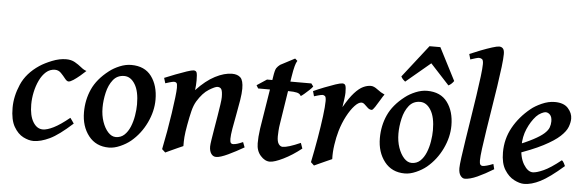

<svg xmlns="http://www.w3.org/2000/svg" viewBox="-47 -832 3043 999"><g transform="rotate(5 1475.0 -332.5)"><path d="M395.5 -368.7Q383.3 -356.9 366 -342.3Q348.6 -327.6 332.5 -316.9Q316.4 -306.2 307.1 -306.2Q298.3 -306.2 287.8 -319.8Q277.3 -333.5 263.9 -347.2Q250.5 -360.8 232.4 -360.8Q206.1 -360.8 186 -343.3Q166 -325.7 152.3 -297.1Q138.7 -268.6 131.6 -235.4Q124.5 -202.1 124.5 -170.4Q124.5 -112.3 144.5 -79.1Q164.6 -45.9 195.8 -45.9Q217.8 -45.9 251.7 -62.7Q285.6 -79.6 333.5 -118.7Q336.9 -114.3 344.2 -104Q351.6 -93.8 353.5 -90.3Q283.2 -26.4 236.6 -4.2Q189.9 18.1 151.9 18.1Q127.4 18.1 98.9 3.7Q70.3 -10.7 49.8 -46.1Q29.3 -81.5 29.3 -144.5Q29.3 -205.1 56.2 -267.1Q83 -329.1 148.9 -373Q173.8 -389.6 212.2 -405Q250.5 -420.4 285.6 -420.4Q312 -420.4 331.3 -409.4Q350.6 -398.4 366 -385.7Q381.3 -373 395.5 -368.7Z M766.6 -251Q766.6 -190.9 737.8 -130.4Q709 -69.8 658.7 -27.8Q635.3 -8.8 604.5 4.6Q573.7 18.1 546.4 18.1Q478.5 18.1 439.9 -31.2Q401.4 -80.6 401.4 -154.3Q401.4 -218.8 426.5 -274.7Q451.7 -330.6 511.7 -377Q534.7 -395 565.4 -407.7Q596.2 -420.4 625.5 -420.4Q695.8 -420.4 731.2 -372.8Q766.6 -325.2 766.6 -251ZM672.9 -218.3Q672.9 -286.6 650.4 -323.2Q627.9 -359.9 594.2 -359.9Q557.6 -359.9 535.9 -332.5Q514.2 -305.2 504.9 -264.6Q495.6 -224.1 495.6 -186Q495.6 -146 507.1 -112.8Q518.6 -79.6 537.1 -59.6Q555.7 -39.6 577.1 -39.6Q603.5 -39.6 621.8 -56.6Q640.1 -73.7 651.4 -101.1Q662.6 -128.4 667.7 -159.7Q672.9 -190.9 672.9 -218.3Z M1250 -44.4Q1209 -20.5 1168.2 -1.2Q1127.4 18.1 1106.4 18.1Q1090.3 18.1 1080.6 4.2Q1070.8 -9.8 1070.8 -33.7Q1070.8 -43.5 1074.7 -68.8Q1078.6 -94.2 1084.2 -127.4Q1089.8 -160.6 1095.5 -194.6Q1101.1 -228.5 1105 -255.4Q1108.9 -282.2 1108.9 -294.4Q1108.9 -322.8 1103.3 -334.2Q1097.7 -345.7 1082 -345.7Q1070.3 -345.7 1038.3 -326.2Q1006.3 -306.6 978 -260.3Q965.3 -238.8 957.8 -208.5Q950.2 -178.2 942.4 -134.8Q935.1 -94.7 933.3 -70.6Q931.6 -46.4 932.1 -23.4Q924.3 -20 905 -11.5Q885.7 -2.9 866.9 5.9Q848.1 14.6 840.8 18.1L823.2 2Q832.5 -43 841.3 -92.8Q850.1 -142.6 856.9 -189Q863.8 -235.4 867.9 -271Q872.1 -306.6 872.1 -322.3Q872.1 -342.8 867.7 -347.7Q863.3 -352.5 855 -352.5Q848.6 -352.5 832.8 -347.9Q816.9 -343.3 809.6 -340.8L801.3 -368.2Q826.7 -378.9 858.4 -391.1Q890.1 -403.3 916 -411.9Q941.9 -420.4 950.7 -420.4Q963.4 -420.4 967 -410.9Q970.7 -401.4 970.7 -369.6Q970.7 -346.2 967.3 -318.8Q1016.1 -371.1 1064 -395.8Q1111.8 -420.4 1151.9 -420.4Q1180.7 -420.4 1196 -405.5Q1211.4 -390.6 1211.4 -347.2Q1211.4 -323.7 1205.6 -287.1Q1199.7 -250.5 1191.9 -210.4Q1184.1 -170.4 1178.2 -136Q1172.4 -101.6 1172.4 -83Q1172.4 -67.4 1176.3 -61.8Q1180.2 -56.2 1189 -56.2Q1206.1 -56.2 1239.7 -71.3Z M1578.1 -391.1Q1572.3 -382.8 1559.8 -371.1Q1547.4 -359.4 1535.2 -349.1Q1522.9 -338.9 1517.6 -335.9Q1512.2 -348.1 1496.6 -352.1Q1481 -356 1450.7 -356H1293.5L1283.7 -372.1L1335.4 -406.2H1566.9ZM1549.8 -64.5Q1502.4 -26.9 1456.3 -4.4Q1410.2 18.1 1386.7 18.1Q1360.8 18.1 1338.4 -7.1Q1315.9 -32.2 1315.9 -71.8Q1315.9 -88.9 1317.1 -106.4Q1318.4 -124 1321.8 -148.9L1365.7 -421.9Q1371.1 -459 1377.9 -469.2Q1384.8 -479.5 1396.5 -488.3L1471.7 -527.8L1484.4 -516.6Q1484.4 -516.6 1481 -511Q1477.5 -505.4 1472.4 -487.3Q1467.3 -469.2 1461.4 -432.1L1422.4 -182.1Q1419.4 -165 1418.2 -145.5Q1417 -126 1417 -116.7Q1417 -89.4 1425.8 -76.9Q1434.6 -64.5 1446.8 -64.5Q1474.6 -64.5 1539.6 -93.3Z M1951.2 -381.8Q1943.8 -372.1 1931.9 -351.6Q1919.9 -331.1 1908.4 -313.7Q1897 -296.4 1891.6 -296.4Q1880.4 -296.4 1871.1 -304.7Q1861.8 -313 1853.3 -321.3Q1844.7 -329.6 1835.9 -329.6Q1820.3 -329.6 1800.3 -308.1Q1780.3 -286.6 1761.2 -250.7Q1742.2 -214.8 1729.5 -171.9Q1719.7 -138.2 1713.9 -98.6Q1708 -59.1 1709.5 -23.4Q1700.7 -19.5 1681.6 -11Q1662.6 -2.4 1643.8 6.1Q1625 14.6 1617.7 18.1L1600.6 2Q1613.8 -62 1624.8 -126Q1635.7 -189.9 1642.3 -241.9Q1648.9 -293.9 1648.9 -321.3Q1648.9 -341.8 1643.3 -346.7Q1637.7 -351.6 1630.4 -351.6Q1624 -351.6 1608.9 -347.4Q1593.8 -343.3 1586.4 -340.8L1579.1 -367.2Q1604.5 -378.9 1635.5 -391.1Q1666.5 -403.3 1692.1 -411.9Q1717.8 -420.4 1728 -420.4Q1740.2 -420.4 1744.1 -410.9Q1748 -401.4 1748 -373.5Q1748 -364.3 1744.9 -339.1Q1741.7 -314 1738.8 -297.4Q1767.6 -347.7 1791.7 -374.3Q1815.9 -400.9 1836.7 -410.6Q1857.4 -420.4 1877 -420.4Q1892.6 -420.4 1912.1 -405.3Q1931.6 -390.1 1951.2 -381.8Z M2312 -251Q2312 -190.9 2283.2 -130.4Q2254.4 -69.8 2204.1 -27.8Q2180.7 -8.8 2149.9 4.6Q2119.1 18.1 2091.8 18.1Q2023.9 18.1 1985.4 -31.2Q1946.8 -80.6 1946.8 -154.3Q1946.8 -218.8 1971.9 -274.7Q1997.1 -330.6 2057.1 -377Q2080.1 -395 2110.8 -407.7Q2141.6 -420.4 2170.9 -420.4Q2241.2 -420.4 2276.6 -372.8Q2312 -325.2 2312 -251ZM2218.3 -218.3Q2218.3 -286.6 2195.8 -323.2Q2173.3 -359.9 2139.6 -359.9Q2103 -359.9 2081.3 -332.5Q2059.6 -305.2 2050.3 -264.6Q2041 -224.1 2041 -186Q2041 -146 2052.5 -112.8Q2064 -79.6 2082.5 -59.6Q2101.1 -39.6 2122.6 -39.6Q2148.9 -39.6 2167.2 -56.6Q2185.5 -73.7 2196.8 -101.1Q2208 -128.4 2213.1 -159.7Q2218.3 -190.9 2218.3 -218.3ZM2306.2 -483.4Q2294.4 -466.3 2278.3 -458L2179.7 -564.9L2052.2 -458Q2048.3 -460.9 2041.5 -467.5Q2034.7 -474.1 2030.3 -483.4L2162.6 -652.8H2219.2Z M2553.7 -44.4Q2509.3 -17.1 2470.5 0.5Q2431.6 18.1 2404.8 18.1Q2392.6 18.1 2382.6 4.6Q2372.6 -8.8 2372.6 -34.7Q2372.6 -49.8 2377.9 -89.8Q2383.3 -129.9 2391.8 -184.8Q2400.4 -239.7 2409.9 -300.5Q2419.4 -361.3 2428 -418.5Q2436.5 -475.6 2441.9 -519.5Q2447.3 -563.5 2447.3 -584.5Q2447.3 -605 2440.2 -609.9Q2433.1 -614.7 2424.3 -614.7Q2419.4 -614.7 2408.7 -611.6Q2397.9 -608.4 2388.9 -605.5Q2379.9 -602.5 2379.9 -602.5L2372.1 -630.4Q2397.5 -641.6 2429 -653.8Q2460.4 -666 2486.8 -674.3Q2513.2 -682.6 2523.9 -682.6Q2536.1 -682.6 2543.7 -674.6Q2551.3 -666.5 2551.3 -645.5Q2551.3 -622.6 2545.9 -577.9Q2540.5 -533.2 2532 -476.8Q2523.4 -420.4 2513.7 -360.1Q2503.9 -299.8 2495.4 -244.1Q2486.8 -188.5 2481.2 -146Q2475.6 -103.5 2475.6 -83Q2475.6 -67.4 2480 -61.8Q2484.4 -56.2 2491.2 -56.2Q2509.3 -56.2 2546.9 -71.3Z M2929.7 -341.3Q2929.7 -321.8 2920.9 -298.1Q2912.1 -274.4 2883.5 -247.8Q2855 -221.2 2798.1 -191.7Q2741.2 -162.1 2645.5 -129.9L2642.1 -173.3Q2705.6 -198.2 2742.9 -218Q2780.3 -237.8 2798.6 -254.4Q2816.9 -271 2822.5 -286.4Q2828.1 -301.8 2828.1 -318.4Q2828.1 -341.3 2817.9 -352.3Q2807.6 -363.3 2794.4 -363.3Q2787.1 -363.3 2772.7 -356.2Q2758.3 -349.1 2746.1 -336.4Q2720.2 -308.1 2702.4 -267.1Q2684.6 -226.1 2684.6 -176.8Q2684.6 -118.2 2706.5 -82Q2728.5 -45.9 2754.9 -45.9Q2773.9 -45.9 2810.1 -62Q2846.2 -78.1 2900.4 -121.6Q2905.8 -118.7 2911.9 -107.4Q2918 -96.2 2918.9 -92.8Q2845.7 -28.8 2799.3 -5.4Q2752.9 18.1 2714.8 18.1Q2691.4 18.1 2662.4 3.2Q2633.3 -11.7 2612.3 -45.4Q2591.3 -79.1 2591.3 -135.7Q2591.3 -206.5 2624.3 -266.1Q2657.2 -325.7 2714.4 -372.1Q2734.9 -389.2 2769.5 -404.8Q2804.2 -420.4 2837.4 -420.4Q2884.8 -420.4 2907.2 -395.3Q2929.7 -370.1 2929.7 -341.3Z"/></g></svg>

Font: Dai Banna SIL Medium
Style: Italic
Weight: 500
Italic angle: -11°
Designer: Victor Gaultney
Foundry: SIL International
Version: Version 4.000